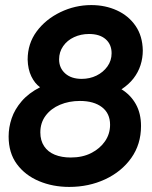

<svg xmlns="http://www.w3.org/2000/svg" viewBox="-20 -727 600 757"><path d="M253 10Q188 10 133.5 -13Q79 -36 46.5 -80Q14 -124 14 -189Q14 -225 26 -260.5Q38 -296 65.5 -328Q93 -360 138 -383Q117 -398 103.5 -426Q90 -454 89 -492Q89 -555 124.5 -603Q160 -651 218 -679Q276 -707 340 -707Q395 -707 441 -686Q487 -665 514.5 -625Q542 -585 543 -528Q543 -498 534 -470Q525 -442 506.5 -418Q488 -394 459 -375Q495 -353 515.5 -316.5Q536 -280 536 -230Q536 -158 497.5 -104Q459 -50 394.5 -20Q330 10 253 10ZM259 -106Q305 -106 339.5 -123.5Q374 -141 394 -170Q414 -199 414 -235Q414 -280 382 -304.5Q350 -329 295 -329Q252 -329 216.5 -314Q181 -299 160 -271Q139 -243 139 -205Q139 -173 154 -150.5Q169 -128 196 -117Q223 -106 259 -106ZM302 -416Q334 -416 360.5 -429Q387 -442 403.5 -465Q420 -488 420 -517Q420 -552 396.5 -572.5Q373 -593 331 -593Q299 -593 272 -580.5Q245 -568 229 -545Q213 -522 213 -493Q213 -459 237 -437.5Q261 -416 302 -416Z"/></svg>

Font: Hanken Grotesk
Style: Bold Italic
Weight: 700
Italic angle: -8°
Designer: Alfredo Marco Pradil
Foundry: Hanken Design Co.
Version: Version 3.013